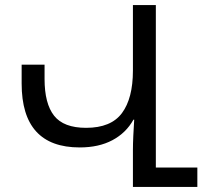

<svg xmlns="http://www.w3.org/2000/svg" viewBox="-20 -734 827 754"><path d="M755 -76V0H502V-145Q502 -169 503.5 -201Q505 -233 507 -264H504Q475 -212 421.5 -183.5Q368 -155 293 -155Q65 -155 65 -406V-480H155V-424Q155 -327 192.5 -279.5Q230 -232 318 -232Q416 -232 459 -290Q502 -348 502 -457V-714H592V-76Z"/></svg>

Font: Go Noto Kurrent-Regular
Style: Regular
Weight: 400
Designer: Monotype Design Team
Foundry: Monotype Imaging Inc.
Version: Version 2.012; ttfautohint (v1.8.4.7-5d5b)